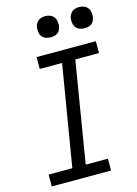

<svg xmlns="http://www.w3.org/2000/svg" viewBox="-139 -1021 780 1095"><g transform="rotate(-15 251.5 -474.0)"><path d="M26 0V-70H166L265 -665H133V-735H483V-665H343L245 -70H376V0ZM441 -823Q426 -823 412 -828Q398 -833 389.5 -844.5Q381 -856 379 -870.5Q377 -885 379 -900Q381 -910 386.5 -920Q392 -930 401 -936.5Q410 -943 420 -945.5Q430 -948 441 -948Q456 -948 469.5 -942.5Q483 -937 491.5 -925.5Q500 -914 502 -899.5Q504 -885 502 -870Q500 -860 495 -850Q490 -840 481 -833.5Q472 -827 461.5 -825Q451 -823 441 -823ZM241 -823Q226 -823 212 -828Q198 -833 189.5 -844.5Q181 -856 179 -870.5Q177 -885 179 -900Q181 -910 186.5 -920Q192 -930 201 -936.5Q210 -943 220 -945.5Q230 -948 241 -948Q256 -948 269.5 -942.5Q283 -937 291.5 -925.5Q300 -914 302 -899.5Q304 -885 302 -870Q300 -860 295 -850Q290 -840 281 -833.5Q272 -827 261.5 -825Q251 -823 241 -823Z"/></g></svg>

Font: Iosevka Gothic
Style: Italic
Weight: 400
Italic angle: -9°
Monospace: yes
Designer: Belleve Invis
Foundry: Belleve Invis
Version: Version 15.5.1; ttfautohint (v1.8.4)